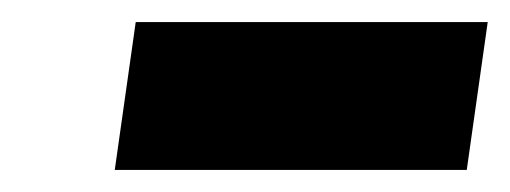

<svg xmlns="http://www.w3.org/2000/svg" viewBox="-20 -802 462 174"><path d="M84 -648 103 -782H422L403 -648Z"/></svg>

Font: FiraGO Heavy
Style: Italic
Weight: 900
Italic angle: -8°
Designer: bBox Type GmbH
Foundry: bBox Type GmbH
Version: Version 1.001